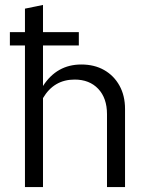

<svg xmlns="http://www.w3.org/2000/svg" viewBox="-20 -757 598 777"><path d="M81 0V-573H20V-627H81V-722L154 -737V-627H299V-573H154V-409Q210 -496 309 -496Q362 -496 401.5 -473.5Q441 -451 463.5 -410.5Q486 -370 486 -316V0H413V-295Q413 -360 377.5 -397.5Q342 -435 282 -435Q198 -435 154 -360V0Z"/></svg>

Font: Red Hat Text VF
Style: Regular
Weight: 400
Designer: Pentagram, MCKL
Foundry: Pentagram, MCKL
Version: Version 1.023